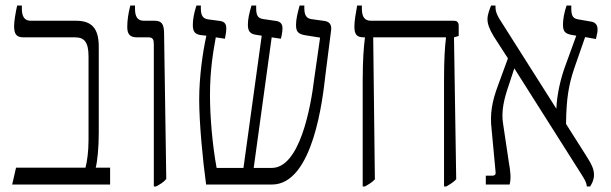

<svg xmlns="http://www.w3.org/2000/svg" viewBox="-20 -667 2209 694"><path d="M24 0H378V-61H326C332 -84 337 -134 337 -186V-498C337 -563 313 -592 255 -592H91C68 -592 59 -608 59 -636V-647H42C36 -620 31 -590 31 -573C31 -544 39 -532 65 -532H251C284 -532 300 -516 300 -463V-162C300 -119 295 -84 289 -61H38Z M536 7H544C559 -1 571 -8 581 -20L573 -551C572 -580 564 -592 539 -592H500C476 -592 468 -608 468 -636V-647H451C444 -620 440 -594 440 -570C440 -544 449 -532 475 -532H516C533 -532 536 -524 536 -506Z M725 0H963C1113 0 1147 -315 1156 -394L1177 -559C1179 -579 1170 -588 1155 -591L1105 -598C1085 -601 1080 -616 1080 -639V-647H1063C1055 -618 1050 -597 1050 -577C1050 -553 1057 -545 1081 -540L1137 -531L1116 -384C1103 -276 1063 -60 962 -60H897L962 -532L995 -527C998 -536 1001 -552 1001 -565C1001 -579 995 -588 980 -591L932 -598C912 -601 906 -611 906 -637V-647H889C881 -620 876 -598 876 -578C876 -554 884 -544 907 -541L926 -538L860 -60H763C748 -141 739 -243 739 -324C739 -416 751 -482 760 -532L793 -527C795 -537 798 -552 798 -565C798 -577 794 -588 777 -591L732 -597C713 -600 706 -611 706 -637V-647H690C681 -619 677 -597 677 -577C677 -552 685 -543 707 -540L726 -538C713 -480 700 -390 700 -307C700 -223 713 -86 725 0Z M1291 7H1299C1313 -1 1327 -9 1335 -19L1329 -532H1592V-530C1588 -499 1585 -452 1585 -377V7H1593C1607 -1 1620 -9 1629 -19L1621 -532L1638 -537V-573C1638 -587 1632 -592 1620 -592H1321C1298 -592 1288 -606 1288 -636V-647H1271C1266 -620 1261 -592 1261 -571C1261 -543 1269 -532 1295 -532H1299V-530C1295 -499 1291 -452 1291 -377Z M1736 0H1822C1828 -21 1825 -49 1819 -82L1799 -216C1790 -266 1803 -313 1821 -365L1839 -420L2079 -41C2093 -19 2100 -8 2101 7H2113C2120 -4 2127 -17 2127 -35C2127 -57 2118 -74 2097 -107L2026 -219C2027 -312 2036 -361 2055 -418L2095 -533L2134 -526C2137 -540 2140 -550 2140 -560C2140 -580 2129 -587 2116 -589L2070 -597C2051 -600 2045 -610 2045 -636V-647H2028C2019 -621 2015 -597 2015 -578C2015 -555 2021 -546 2045 -541L2063 -538L2023 -428C2007 -385 1993 -326 1991 -274L1792 -588C1779 -607 1771 -624 1771 -641V-647H1755C1750 -633 1742 -616 1742 -597C1742 -581 1749 -561 1765 -535L1816 -456L1780 -358C1759 -302 1750 -255 1757 -199L1771 -49C1773 -37 1770 -32 1759 -32H1736Z"/></svg>

Font: Noto Serif Hebrew Condensed Light
Style: Regular
Weight: 300
Width: 3
Designer: Monotype Design Team
Foundry: Monotype Imaging Inc.
Version: Version 2.004